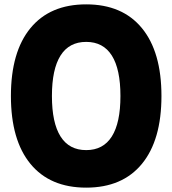

<svg xmlns="http://www.w3.org/2000/svg" viewBox="-20 -840 790 880"><path d="M375 20Q209 20 119.5 -89Q30 -198 30 -400Q30 -602 119.5 -711Q209 -820 375 -820Q541 -820 630.5 -711Q720 -602 720 -400Q720 -198 630.5 -89Q541 20 375 20ZM375 -152Q453 -152 492.5 -214.5Q532 -277 532 -400Q532 -523 492.5 -585.5Q453 -648 375 -648Q297 -648 257.5 -585.5Q218 -523 218 -400Q218 -277 257.5 -214.5Q297 -152 375 -152Z"/></svg>

Font: Martian Mono SemiExpanded ExtraBold
Style: Regular
Weight: 800
Width: 6
Designer: Roman Shamin
Foundry: Evil Martians
Version: Version 1.000